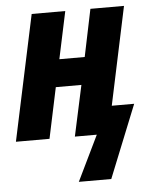

<svg xmlns="http://www.w3.org/2000/svg" viewBox="-55 -594 672 837"><g transform="rotate(-5 281.0 -175.5)"><path d="M256 198 352 0H256L304 -222H192L145 0H-2L115 -549H262L218 -342H329L372 -549H519L428 -120H526L398 198Z"/></g></svg>

Font: Noto Sans Condensed ExtraBold
Style: Italic
Weight: 800
Width: 3
Italic angle: -12°
Designer: Monotype Design Team
Foundry: Monotype Imaging Inc.
Version: Version 2.013; ttfautohint (v1.8.4.7-5d5b)